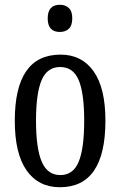

<svg xmlns="http://www.w3.org/2000/svg" viewBox="-20 -775 504 805"><path d="M42 -269Q42 -546 234 -546Q323 -546 372.5 -476Q422 -406 422 -269Q422 10 231 10Q141 10 91.5 -60.5Q42 -131 42 -269ZM333 -269Q333 -384 310 -439Q287 -494 232 -494Q178 -494 154.5 -439Q131 -384 131 -269Q131 -153 155 -97Q179 -41 233 -41Q287 -41 310 -97Q333 -153 333 -269ZM180 -698Q180 -755 231 -755Q254 -755 268.5 -741.5Q283 -728 283 -698Q283 -668 268.5 -654.5Q254 -641 231 -641Q180 -641 180 -698Z"/></svg>

Font: Noto Serif Cond
Style: Regular
Weight: 400
Width: 3
Designer: Monotype Design Team
Foundry: Monotype Imaging Inc.
Version: Version 1.001